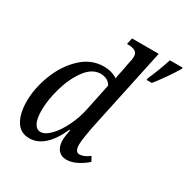

<svg xmlns="http://www.w3.org/2000/svg" viewBox="-173 -911 1048 1072"><g transform="rotate(30 351.0 -375.0)"><path d="M41 -163Q41 -247 75.5 -336.5Q110 -426 173.5 -486Q237 -546 319 -546Q369 -546 407 -521Q410 -546 418 -578L427 -627Q435 -659 435 -675Q435 -700 419 -709.5Q403 -719 375 -719H366L375 -760H547L431 -215Q426 -189 420.5 -154Q415 -119 415 -100Q415 -52 444 -52Q472 -52 507 -79L523 -50Q499 -27 463.5 -8.5Q428 10 394 10Q361 10 342 -12.5Q323 -35 323 -75Q323 -98 332 -143H327Q258 10 156 10Q98 10 69.5 -37.5Q41 -85 41 -163ZM354 -288 391 -465Q382 -483 363.5 -492.5Q345 -502 324 -502Q269 -502 226.5 -445Q184 -388 161 -307.5Q138 -227 138 -161Q138 -106 152.5 -79Q167 -52 192 -52Q222 -52 255 -86.5Q288 -121 315 -176Q342 -231 354 -288ZM563 -613Q594 -682 619 -760H702L700 -751Q682 -720 650 -674Q618 -628 595 -600H561Z"/></g></svg>

Font: Noto Serif Narrow
Style: Italic
Weight: 400
Width: 4
Italic angle: -12°
Designer: Monotype Design Team
Foundry: Monotype Imaging Inc.
Version: Version 1.001